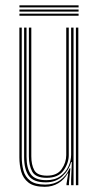

<svg xmlns="http://www.w3.org/2000/svg" viewBox="-20 -705 376 731"><path d="M150.2 6.2Q109 6.2 88.4 -9.9Q67.8 -26 60.8 -51.6Q53.8 -77.2 53.8 -106V-600H62.8V-107.2Q62.8 -79.8 69.2 -55.8Q75.8 -31.8 95 -17Q114.2 -2.2 152.2 -2.2Q184.5 -2.2 208.5 -18.6Q232.5 -35 245 -64.2H248L242.5 -9.2V0H233.2V-5.2L239.8 -45H237.8Q225 -21.5 202.2 -7.6Q179.5 6.2 150.2 6.2ZM269 0V-600H278.2V0ZM157.8 -28Q115.2 -28 102.6 -51.8Q90 -75.5 90 -109.5V-600H99.2V-110Q99.2 -77.8 110.5 -57Q121.8 -36.2 158.8 -36.2Q197.5 -36.2 214.9 -61.1Q232.2 -86 232.2 -114.5V-600H241.8V-114.8Q241.8 -84 221.9 -56Q202 -28 157.8 -28ZM154 -10.8Q107.8 -10.8 89.8 -35.2Q71.8 -59.8 71.8 -107.5V-600H81V-108.2Q81 -64.8 97.1 -41.9Q113.2 -19 156.5 -19Q189 -19 209.9 -34.2Q230.8 -49.5 240.8 -71.9Q250.8 -94.2 250.8 -115.5V-600H260V0H250.8V-22.2L253.5 -87.8H250.5Q242.2 -56.5 217.2 -33.5Q192.2 -10.5 154 -10.8ZM279.2 -676.8H54V-684.8H279.2ZM279.2 -660.8H54V-668.8H279.2ZM279.2 -645H54V-653H279.2Z"/></svg>

Font: Big Shoulders Inline Display Light
Style: Regular
Weight: 300
Designer: Patric King
Foundry: XO Type Co
Version: Version 1.000